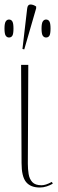

<svg xmlns="http://www.w3.org/2000/svg" viewBox="-36 -825 260 855"><path d="M141 10Q100 10 80 -14.5Q60 -39 60 -99L58 -536H90L88 -96Q88 -72 91.5 -50Q95 -28 108 -14Q121 0 149 0Q158 0 169 -3.5Q180 -7 195 -15L199 -7Q187 0 172 5Q157 10 141 10ZM72 -605 64 -607 85 -787Q87 -805 99.5 -805Q112 -805 125 -796V-788ZM4 -658Q-5 -658 -10.5 -666Q-16 -674 -16 -698Q-16 -721 -10.5 -729.5Q-5 -738 4 -738Q14 -738 19 -729.5Q24 -721 24 -698Q24 -674 19 -666Q14 -658 4 -658ZM169 -658Q160 -658 154.5 -666Q149 -674 149 -698Q149 -721 154.5 -729.5Q160 -738 169 -738Q179 -738 184 -729.5Q189 -721 189 -698Q189 -674 184 -666Q179 -658 169 -658Z"/></svg>

Font: Noto Serif Display ExtraCondensed Thin
Style: Regular
Weight: 100
Width: 2
Designer: Monotype Design Team
Foundry: Monotype Imaging Inc.
Version: Version 2.009